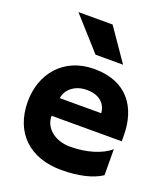

<svg xmlns="http://www.w3.org/2000/svg" viewBox="-162 -945 991 1140"><g transform="rotate(20 333.5 -375.0)"><path d="M135 -833 317 -630H491L351 -833ZM196 -200H639C639 -200 639 -227 639 -238C638 -412 549 -548 341 -548C145 -548 34 -405 34 -232C34 -35 159 83 360 83C469 83 557 61 612 24L611 -140C559 -94 465 -65 361 -65C262 -65 194 -126 196 -200ZM468 -315H206C212 -369 264 -416 341 -416C424 -416 463 -371 468 -315Z"/></g></svg>

Font: LINE Seed JP App_OTF ExtraBold
Style: Regular
Weight: 800
Designer: LINE & Fontrix & Fontworks
Version: Version 1.013